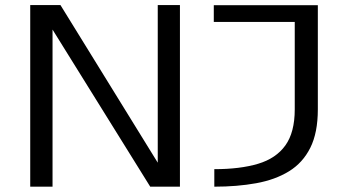

<svg xmlns="http://www.w3.org/2000/svg" viewBox="-20 -720 1340 740"><path d="M96.5 -0.5V-700.5H213L588 -93V-700.5H673.5V-0.5H559L182.5 -606V-0.5ZM806 -0.5V-68Q905.5 -68 974.8 -88.8Q1044 -109.5 1080 -159.8Q1116 -210 1116 -298.5V-635.5H804V-700H1205V-298.5Q1205 -208.5 1176 -150.5Q1147 -92.5 1093.8 -59.8Q1040.5 -27 967.2 -13.8Q894 -0.5 806 -0.5Z"/></svg>

Font: Trispace Expanded Light
Style: Regular
Weight: 300
Width: 7
Designer: Tyler Finck
Foundry: Etcetera Type Company
Version: Version 1.210; ttfautohint (v1.8.3)